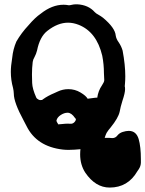

<svg xmlns="http://www.w3.org/2000/svg" viewBox="-20 -659 668 883"><path d="M484.4 203.6Q418.9 203.6 372.1 134.8Q348.6 98.6 348.6 50.8Q348.6 36.6 350.6 22L351.1 17.6Q351.1 18.6 354.2 22.5Q357.4 26.4 360.8 26.4H358.9Q319.3 30.3 295.4 30.3Q280.8 30.3 268.1 28.8Q148.4 14.6 102.1 -79.1L88.9 -104.5Q43.5 -188 43.5 -228Q43 -241.7 40 -254.4Q29.8 -291 29.8 -328.6Q29.8 -355 36.1 -393.1Q40 -432.6 55.2 -467.8Q78.6 -508.3 111.3 -543Q141.1 -578.1 167.5 -596.2Q219.2 -637.2 272.5 -637.2Q283.7 -637.2 296.4 -634.8Q296.4 -634.8 297.4 -634.8Q302.2 -634.8 310.8 -637Q319.3 -639.2 331.1 -639.2H335.4Q386.7 -636.2 415.5 -603.5Q421.9 -596.7 432.6 -591.3Q443.8 -585 454.1 -577.1Q509.3 -530.8 512.2 -495.6Q514.6 -479.5 525.9 -464.4Q538.1 -446.3 543.9 -426.3Q556.2 -360.8 556.2 -308.6Q556.2 -291 554.7 -273.4L553.7 -262.2Q555.2 -259.8 555.2 -248.5Q555.2 -231.4 543 -195.3Q534.2 -167.5 530.3 -145Q523.9 -116.2 488.8 -72.8Q478 -60.5 470.2 -47.9Q465.8 -39.1 461.4 -24.9H483.4Q490.2 -23.9 496.6 -23.9Q511.2 -23.9 520.5 -36.6Q529.3 -47.4 544.4 -52.2Q559.6 -57.1 572.3 -57.1Q606.4 -57.1 617.7 -19.5Q627.9 16.1 627.9 72.8V89.4Q627.4 105 618.2 119.1L611.8 128.4Q568.4 203.6 484.4 203.6ZM252 -87.4Q259.3 -87.4 269.5 -88.9Q279.8 -90.3 291.5 -90.3L306.2 -89.8Q314.9 -89.8 322 -96.9Q329.1 -104 329.1 -111.8L325.2 -116.2Q308.6 -140.6 291 -140.6Q275.4 -140.6 259.3 -130.1Q243.2 -119.6 239.7 -105V-104Q239.7 -99.6 250 -84Q247.1 -87.9 252 -87.4ZM163.6 -198.7 173.3 -199.2 178.7 -203.1Q198.7 -217.8 231 -231.4L246.1 -238.3Q269 -249 294.4 -249Q324.7 -249 350.3 -233.6Q376 -218.3 382.8 -205.1H384.3Q427.7 -211.4 427.2 -209.5Q431.6 -241.2 448.7 -266.1Q452.6 -272.5 456.1 -278.8Q459.5 -285.2 459.5 -290.5L458 -321.8Q458 -363.3 450.2 -402.8Q424.3 -512.2 341.8 -544.9Q316.9 -554.7 293 -554.7Q245.6 -554.7 197.8 -517.1Q163.1 -490.2 150.4 -426.8Q146.5 -411.1 138.7 -396.5Q131.8 -385.3 130.4 -374Q127 -346.2 127 -315.9Q127 -304.2 127.9 -277.3Q128.9 -250.5 146.5 -210.9Q147.9 -207.5 150.9 -205.1Q159.7 -198.7 163.6 -198.7Z"/></svg>

Font: X Typewriter
Style: Bold
Weight: 700
Designer: GGBot
Version: 0.10